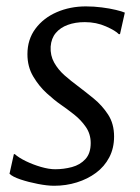

<svg xmlns="http://www.w3.org/2000/svg" viewBox="-20 -586 450 616"><path d="M365 -476.5H361Q351 -487.5 320 -501.2Q289 -515 252 -515Q221.5 -515 197.5 -506.2Q173.5 -497.5 159 -480.2Q144.5 -463 142.5 -436.5Q141 -408 153.8 -385.2Q166.5 -362.5 187.2 -344.2Q208 -326 229 -310.5Q253.5 -292 280.5 -270Q307.5 -248 326.8 -218.5Q346 -189 346 -148Q346 -110.5 330.5 -81Q315 -51.5 288 -31.5Q261 -11.5 226.5 -0.8Q192 10 153.5 10Q132 10 102 4.2Q72 -1.5 46 -10.2Q20 -19 10.5 -28.5L24.5 -91.5H27.5Q39.5 -80.5 62.5 -69.2Q85.5 -58 111.2 -50.5Q137 -43 157 -43Q184.5 -43 210.8 -50Q237 -57 254 -75.5Q271 -94 271 -127Q271 -156 255.5 -178.5Q240 -201 217.5 -218.8Q195 -236.5 174 -251Q155 -264 130 -286.8Q105 -309.5 86.5 -340.8Q68 -372 68 -412Q68 -459.5 93.8 -494Q119.5 -528.5 162.2 -547Q205 -565.5 255.5 -565.5Q281.5 -565.5 306.8 -562.2Q332 -559 351.8 -554.2Q371.5 -549.5 380.5 -545.5Z"/></svg>

Font: Merriweather 24pt Light
Style: Italic
Weight: 300
Italic angle: -7.8°
Version: Version 2.101